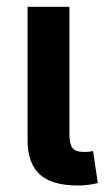

<svg xmlns="http://www.w3.org/2000/svg" viewBox="-20 -556 325 578"><path d="M214.4 2.4Q135.7 2.4 99.4 -31.2Q63 -64.9 63 -133.8V-535.6H189V-151.9Q189 -122.6 198.2 -110.6Q207.5 -98.6 232.4 -98.6Q242.2 -98.6 248.8 -99.4Q255.4 -100.1 260.3 -101.1L274.4 -4.9Q263.7 -2 248 0.2Q232.4 2.4 214.4 2.4Z"/></svg>

Font: Inter 20pt SemiBold
Style: Regular
Weight: 600
Version: Version 4.001;git-66647c0bb